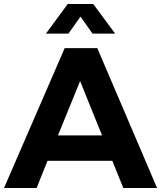

<svg xmlns="http://www.w3.org/2000/svg" viewBox="-23 -941 806 961"><path d="M-2.9 0 300.8 -700.2H463.9L763.2 0H594.2L539.1 -136.2H214.8L160.2 0ZM207 -772.9 315.9 -920.9H443.8L553.2 -772.9H439.9L379.9 -857.9L319.8 -772.9ZM267.1 -263.2H487.8L377.9 -535.2Z"/></svg>

Font: Montserrat Semi Bold
Style: Regular
Weight: 600
Designer: Julieta Ulanovsky
Foundry: Julieta Ulanovsky
Version: Version 3.001;PS 003.001;hotconv 1.0.70;makeotf.lib2.5.58329